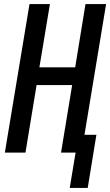

<svg xmlns="http://www.w3.org/2000/svg" viewBox="-20 -755 545 950"><path d="M325 175 354 0H282L337 -334H161L106 0H4L126 -735H227L175 -422H352L403 -735H505L398 -88H457L414 175Z"/></svg>

Font: Iosevka SS04 Semibold Oblique
Style: Regular
Weight: 600
Italic angle: -9°
Monospace: yes
Designer: Belleve Invis
Foundry: Belleve Invis
Version: Version 19.0.0; ttfautohint (v1.8.4)